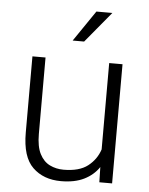

<svg xmlns="http://www.w3.org/2000/svg" viewBox="-54 -794 656 848"><g transform="rotate(5 274.5 -370.0)"><path d="M417.5 0 416 -67.4Q391.6 -31.2 350.1 -10.7Q308.6 9.8 248 9.8Q170.4 9.8 122.6 -36.4Q74.7 -82.5 74.7 -190.4V-528.3H132.8V-189.5Q132.8 -133.3 149.4 -101.1Q166 -68.8 193.8 -55.2Q221.7 -41.5 254.9 -41.5Q324.7 -41.5 362.5 -71Q400.4 -100.6 415 -145.5V-528.3H474.1V0ZM245.6 -613.3 338.9 -750H409.7L296.4 -613.3Z"/></g></svg>

Font: Vazirmatn UI ExtraLight
Style: Regular
Weight: 200
Designer: Saber Rastikerdar
Foundry: Saber Rastikerdar
Version: Version 33.003